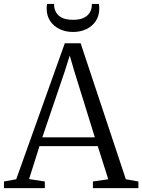

<svg xmlns="http://www.w3.org/2000/svg" viewBox="-26 -974 736 994"><path d="M58 -46 309.5 -750H391.5L625.5 -46L690.5 -34.5V0H455V-34.5L534.5 -46L480 -217.5H178.5L124.5 -47L206 -34.5V0H-5.5V-34.5ZM465 -263 358.5 -606 335 -686.5 309 -604 193 -263ZM352 -808.5Q313.5 -808.5 282.8 -823.2Q252 -838 233.8 -865.2Q215.5 -892.5 215.5 -930.5Q215.5 -936 216 -941.8Q216.5 -947.5 217.5 -953.5H254Q254 -950 254.2 -945.5Q254.5 -941 255 -936.5Q258 -918.5 268.5 -903.8Q279 -889 299.2 -880.2Q319.5 -871.5 352 -871.5Q384 -871.5 404.2 -880.2Q424.5 -889 435.2 -903.8Q446 -918.5 448.5 -936.5Q449.5 -941 449.5 -945.5Q449.5 -950 449.5 -953.5H486Q487 -947.5 487.5 -941.8Q488 -936 488 -930.5Q488 -892.5 470 -865.2Q452 -838 421.2 -823.2Q390.5 -808.5 352 -808.5Z"/></svg>

Font: Merriweather 60pt Light
Style: Regular
Weight: 300
Version: Version 2.100